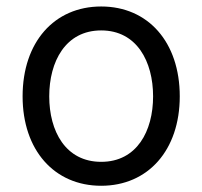

<svg xmlns="http://www.w3.org/2000/svg" viewBox="-20 -573 637 604"><path d="M298.3 11.4C446 11.4 545.5 -100.9 545.5 -269.9C545.5 -440.3 446 -552.6 298.3 -552.6C150.6 -552.6 51.1 -440.3 51.1 -269.9C51.1 -100.9 150.6 11.4 298.3 11.4ZM134.9 -269.9C134.9 -379.3 186.1 -477.3 298.3 -477.3C410.5 -477.3 461.6 -379.3 461.6 -269.9C461.6 -160.5 410.5 -63.9 298.3 -63.9C186.1 -63.9 134.9 -160.5 134.9 -269.9Z"/></svg>

Font: Margiela Sans
Style: Regular
Weight: 400
Designer: Stefan Endress, Andreas Faust
Version: Version 1.100;FEAKit 1.0